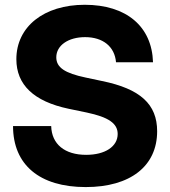

<svg xmlns="http://www.w3.org/2000/svg" viewBox="-20 -759 701 791"><path d="M333 11.7C517.1 11.7 627.4 -74.7 627.4 -218.3C627.4 -329.6 558.1 -393.1 399.9 -425.3L333 -439.5C247.1 -457.5 211.9 -481 211.9 -522.9C211.9 -571.8 261.2 -606 330.6 -606C404.3 -606 452.6 -566.9 458 -502.4H610.4C606 -650.4 500.5 -739.3 329.1 -739.3C160.6 -739.3 47.4 -648.9 47.4 -515.1C47.4 -410.2 118.7 -341.3 262.2 -311L337.4 -295.4C427.2 -276.4 464.8 -250.5 464.8 -207C464.8 -155.3 413.1 -121.1 335 -121.1C246.6 -121.1 192.9 -165 190.9 -239.7H33.7C33.7 -80.1 143.1 11.7 333 11.7Z"/></svg>

Font: Raveo Display
Style: Bold
Weight: 700
Designer: Jakub Foglar, Rasmus Andersson (Inter)
Foundry: Jakubfoglar.com
Version: Version 1.100;Glyphs 3.2.3 (3260)